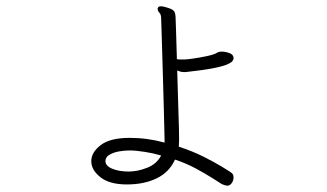

<svg xmlns="http://www.w3.org/2000/svg" viewBox="-20 -551 1040 610"><path d="M722 -365Q722 -362 718.5 -357Q715 -352 701 -346Q687 -340 656 -334Q625 -328 570 -322H565Q558 -322 553 -323.5Q548 -325 543 -327Q545 -248 547 -192.5Q549 -137 549 -108Q549 -100 548.5 -94.5Q548 -89 548 -85Q591 -71 626 -53.5Q661 -36 684 -22Q707 -8 714 -3Q722 2 722 12Q722 23 716 31Q710 39 702 39Q697 39 685 34Q677 29 655 15Q633 1 602.5 -15.5Q572 -32 536 -44Q518 -4 478 15.5Q438 35 383 35Q328 35 299 12Q270 -11 270 -39Q270 -67 300 -90Q330 -113 392 -113Q448 -113 503 -98Q503 -113 502 -146Q501 -179 500 -222.5Q499 -266 497.5 -311.5Q496 -357 495 -396.5Q494 -436 493 -462Q492 -488 492 -492Q492 -505 486.5 -510.5Q481 -516 481 -522V-525Q483 -531 491 -531Q499 -531 514 -526Q530 -521 534 -514Q538 -507 538 -490Q538 -484 539.5 -448Q541 -412 542 -363Q547 -362 554 -362Q561 -362 566 -362Q573 -362 594 -365Q615 -368 636 -372.5Q657 -377 665 -381Q667 -382 669.5 -383.5Q672 -385 676 -386Q678 -387 685 -387Q696 -387 708.5 -382.5Q721 -378 722 -368ZM492 -57Q468 -64 440 -68.5Q412 -73 391 -73Q376 -73 358.5 -70Q341 -67 328 -59.5Q315 -52 315 -39Q315 -24 336.5 -15Q358 -6 389 -6Q417 -6 447.5 -18Q478 -30 492 -57Z"/></svg>

Font: Moon Stars Kai T Light
Style: Regular
Weight: 300
Designer: GuiWonder
Version: Version 1.101